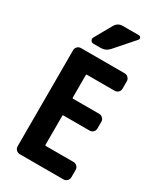

<svg xmlns="http://www.w3.org/2000/svg" viewBox="-236 -1057 973 1145"><g transform="rotate(30 250.0 -485.0)"><path d="M254.9 -969.7H365.2Q375 -969.7 378.9 -960.9Q382.8 -952.1 376 -944.3L263.7 -816.4Q240.2 -790 205.1 -790H155.3Q143.6 -790 137.2 -800.3Q130.9 -810.5 136.7 -821.3L203.1 -939.5Q220.7 -969.7 254.9 -969.7ZM405.3 -730.5Q419.9 -730.5 430.2 -720.2Q440.4 -710 440.4 -695.3V-644.5Q440.4 -629.9 430.2 -620.1Q419.9 -610.4 405.3 -610.4H214.8Q210 -610.4 210 -605.5V-450.2Q210 -445.3 214.8 -445.3H394.5Q409.2 -445.3 419.4 -435.1Q429.7 -424.8 429.7 -410.2V-365.2Q429.7 -350.6 419.9 -340.3Q410.2 -330.1 394.5 -330.1H214.8Q210 -330.1 210 -325.2V-125Q210 -120.1 214.8 -120.1H405.3Q419.9 -120.1 430.2 -109.9Q440.4 -99.6 440.4 -85V-35.2Q440.4 -20.5 430.2 -10.3Q419.9 0 405.3 0H105.5Q90.8 0 80.6 -9.8Q70.3 -19.5 70.3 -35.2V-695.3Q70.3 -710 80.1 -720.2Q89.8 -730.5 105.5 -730.5Z"/></g></svg>

Font: Rounded-L Mgen+ 1m bold
Style: Bold
Weight: 700
Designer: [Source Han Sans]
Ryoko NISHIZUKA  (kana & ideographs); Paul D. Hunt (Latin, Greek & Cyrillic); Wenlong ZHANG  (bopomofo
Version: Version 1.059.20150602